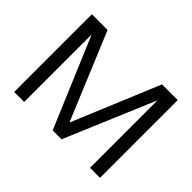

<svg xmlns="http://www.w3.org/2000/svg" viewBox="-132 -918 1167 1167"><g transform="rotate(45 451.5 -334.0)"><path d="M734 0V-580L489 0H413L168 -580V0H82V-668H217L451 -106L685 -668H820V0Z"/></g></svg>

Font: Celebes
Style: Regular
Weight: 400
Designer: Anugrah Pasau
Foundry: Lafontype
Version: Version 1.000; ttfautohint (v1.8.4)